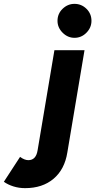

<svg xmlns="http://www.w3.org/2000/svg" viewBox="-158 -760 494 995"><path d="M-28 215Q-60 215 -88.5 206Q-117 197 -138 182L-54 53Q-31 70 -11 70Q29 70 37 18L124 -500H280L191 30Q177 118 119.5 166.5Q62 215 -28 215ZM228 -564Q193 -564 166.5 -590.5Q140 -617 140 -652Q140 -689 166.5 -714.5Q193 -740 228 -740Q264 -740 290 -714.5Q316 -689 316 -652Q316 -617 290 -590.5Q264 -564 228 -564Z"/></svg>

Font: Figtree Light ExtraBold
Style: Italic
Weight: 800
Italic angle: -9.5°
Version: Version 2.001;gftools[0.9.30]